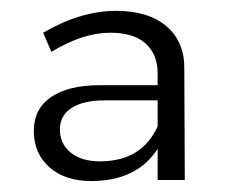

<svg xmlns="http://www.w3.org/2000/svg" viewBox="-20 -788 419 352"><path d="M318.8 -458H269V-515.1Q231 -456.1 147 -456.1Q99.1 -456.1 70.6 -481.4Q42 -506.8 42 -547.9Q42 -588.4 73.7 -610.1Q105.5 -631.8 163.1 -631.8H269V-655.8Q268.1 -689.9 246.1 -709Q224.1 -728 182.1 -728Q131.8 -728 74.2 -692.9L59.1 -728Q127.9 -768.1 192.9 -768.1Q252.4 -768.1 285.6 -739.5Q318.8 -710.9 317.9 -661.1ZM163.1 -492.2Q239.7 -492.2 269 -556.2V-604H171.9Q132.8 -604 111.3 -590.1Q89.8 -576.2 89.8 -550.8Q89.8 -524.4 109.6 -508.3Q129.4 -492.2 163.1 -492.2Z"/></svg>

Font: Montserrat arm Light
Style: Regular
Weight: 300
Designer: Julieta Ulanovsky
Foundry: Julieta Ulanovsky
Version: Version 6.000;PS 006.000;hotconv 1.0.88;makeotf.lib2.5.64775